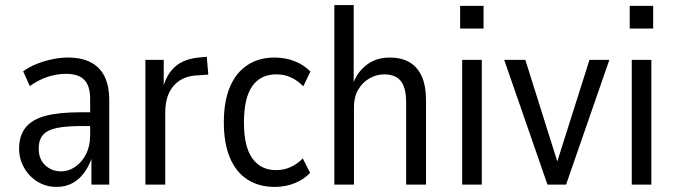

<svg xmlns="http://www.w3.org/2000/svg" viewBox="-20 -725 2650 754"><path d="M203 9Q160 9 126.5 -12Q93 -33 74 -67.5Q55 -102 55 -141Q55 -192 80.5 -224Q106 -256 158.5 -270Q211 -284 293 -284H345V-230H301Q254 -230 221.5 -225.5Q189 -221 169.5 -211Q150 -201 141 -184Q132 -167 132 -141Q132 -100 157.5 -76Q183 -52 221 -52Q249 -52 275.5 -70Q302 -88 318 -120Q334 -152 334 -192V-336Q334 -388 311 -411.5Q288 -435 239 -435Q205 -435 169.5 -424Q134 -413 97 -387L71 -445Q96 -463 125.5 -474.5Q155 -486 186 -492.5Q217 -499 247 -499Q300 -499 336 -480.5Q372 -462 390.5 -425Q409 -388 409 -330V0H339V-107H341Q330 -73 310.5 -46.5Q291 -20 264 -5.5Q237 9 203 9Z M551 0V-490H623V-383H621Q635 -435 668.5 -464Q702 -493 759 -499L792 -502L798 -432L742 -428Q689 -422 659 -384.5Q629 -347 629 -284V0Z M1059 9Q996 9 951 -20.5Q906 -50 882.5 -106.5Q859 -163 859 -245Q859 -326 882.5 -382.5Q906 -439 951 -469Q996 -499 1058 -499Q1101 -499 1137.5 -484.5Q1174 -470 1199 -444L1171 -386Q1150 -408 1123.5 -420.5Q1097 -433 1065 -433Q1003 -433 970.5 -386.5Q938 -340 938 -243Q938 -149 971 -103Q1004 -57 1064 -57Q1096 -57 1122.5 -69.5Q1149 -82 1169 -103L1198 -46Q1173 -20 1137 -5.5Q1101 9 1059 9Z M1293 0V-705H1369V-397H1367Q1382 -441 1419.5 -470Q1457 -499 1511 -499Q1555 -499 1586.5 -481.5Q1618 -464 1635.5 -427Q1653 -390 1653 -328V0H1575V-322Q1575 -363 1565 -387.5Q1555 -412 1535.5 -422.5Q1516 -433 1490 -433Q1458 -433 1430.5 -417Q1403 -401 1386.5 -372.5Q1370 -344 1370 -305V0Z M1787 -613V-702H1879V-613ZM1795 0V-490H1872V0Z M2130 0 1960 -490H2043L2178 -61H2159L2295 -490H2373L2203 0Z M2453 -613V-702H2545V-613ZM2461 0V-490H2538V0Z"/></svg>

Font: Nunito Sans 10pt Condensed
Style: Regular
Weight: 400
Width: 3
Designer: Vernon Adams
Foundry: Vernon Adams
Version: Version 3.101;gftools[0.9.27]